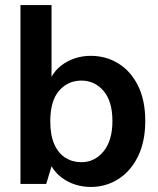

<svg xmlns="http://www.w3.org/2000/svg" viewBox="-20 -728 627 760"><path d="M339 12Q307 12 277.5 2.5Q248 -7 223.5 -25.5Q199 -44 184 -70L163 0H61V-708H184V-424Q199 -451 223.5 -469.5Q248 -488 277.5 -497.5Q307 -507 339 -507Q400 -507 449 -476.5Q498 -446 526.5 -388.5Q555 -331 555 -249Q555 -168 526.5 -109.5Q498 -51 449 -19.5Q400 12 339 12ZM302 -86Q355 -86 390 -129Q425 -172 425 -249Q425 -327 390 -368Q355 -409 302 -409Q249 -409 214 -369Q179 -329 179 -248Q179 -193 195 -157Q211 -121 239 -103.5Q267 -86 302 -86Z"/></svg>

Font: Atkinson Hyperlegible Next SemiBold
Style: Regular
Weight: 600
Designer: Elliott Scott, Megan Eiswerth, Linus Boman, Theodore Petrosky, Letters from Sweden
Foundry: Applied Design Works, Letters from Sweden
Version: Version 2.001